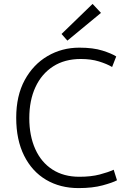

<svg xmlns="http://www.w3.org/2000/svg" viewBox="-20 -950 648 983"><path d="M382 13Q288 13 216 -29.5Q144 -72 103.5 -153Q63 -234 63 -347Q63 -460 106.5 -540Q150 -620 223.5 -663Q297 -706 386 -706Q457 -706 504.5 -691Q552 -676 575 -661L554 -607Q527 -623 486.5 -635.5Q446 -648 394 -648Q311 -648 252 -610Q193 -572 161.5 -504Q130 -436 130 -345Q130 -255 160.5 -187Q191 -119 248.5 -82Q306 -45 386 -45Q446 -45 490 -56.5Q534 -68 562 -81L579 -27Q557 -15 505.5 -1Q454 13 382 13ZM325 -742 295 -776 454 -930 497 -884Z"/></svg>

Font: Ubuntu Sans Light
Style: Regular
Weight: 300
Designer: Dalton Maag Ltd
Foundry: Dalton Maag Ltd
Version: Version 1.006; ttfautohint (v1.8.4.7-5d5b)